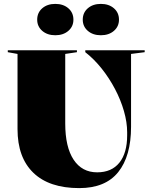

<svg xmlns="http://www.w3.org/2000/svg" viewBox="-20 -966 773 986"><path d="M387 0Q233 0 151.5 -78.5Q70 -157 70 -303V-689L20 -698V-708H375V-698L315 -689V-332Q315 -211 358 -146Q401 -81 479 -81Q553 -81 593 -130.5Q633 -180 633 -271V-287Q633 -338 616.5 -395.5Q600 -453 570.5 -509Q541 -565 502 -614Q463 -663 418 -698V-708H723V-698L653 -689V-315Q653 -164 587 -82Q521 0 387 0ZM498 -946Q539 -946 565 -923.5Q591 -901 591 -865Q591 -830 565 -807.5Q539 -785 498 -785Q457 -785 431 -807.5Q405 -830 405 -865Q405 -901 431 -923.5Q457 -946 498 -946ZM264 -946Q305 -946 331 -923.5Q357 -901 357 -865Q357 -830 331 -807.5Q305 -785 264 -785Q223 -785 197 -807.5Q171 -830 171 -865Q171 -901 197 -923.5Q223 -946 264 -946Z"/></svg>

Font: Kalnia Thin
Style: Regular
Weight: 100
Version: Version 1.105